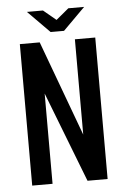

<svg xmlns="http://www.w3.org/2000/svg" viewBox="-52 -760 520 799"><g transform="rotate(-5 207.5 -361.0)"><path d="M50 0V-591H133L280 -193V-591H365V0H281L135 -377V0ZM182 -630 91 -722H158L211 -678L264 -722H330L238 -630Z"/></g></svg>

Font: Alumni Sans Thin SemiBold
Style: Regular
Weight: 600
Version: Version 1.018